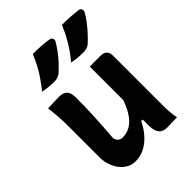

<svg xmlns="http://www.w3.org/2000/svg" viewBox="-231 -932 1063 1063"><g transform="rotate(-45 300.0 -400.5)"><path d="M217 -812Q254 -812 284 -810Q314 -808 343 -803Q353 -800 356.5 -791Q360 -782 356 -773Q340 -746 322.5 -722.5Q305 -699 285 -677.5Q265 -656 241 -634Q231 -627 219.5 -623Q208 -619 193 -619Q169 -619 147.5 -621.5Q126 -624 106 -628Q130 -658 150 -686.5Q170 -715 186.5 -746Q203 -777 217 -812ZM445 -812Q482 -812 512 -810Q542 -808 572 -804Q582 -801 585.5 -792Q589 -783 584 -773Q569 -746 551 -723Q533 -700 513.5 -678.5Q494 -657 469 -634Q460 -627 448 -623.5Q436 -620 421 -620Q397 -620 376 -622Q355 -624 334 -629Q359 -658 378.5 -687Q398 -716 414.5 -746.5Q431 -777 445 -812ZM152 -542Q173 -542 187 -535.5Q201 -529 208.5 -513.5Q216 -498 216 -469Q216 -432 215 -394.5Q214 -357 212 -318.5Q210 -280 207.5 -242.5Q205 -205 202 -168Q206 -151 216.5 -142Q227 -133 243 -133Q267 -133 289 -142Q311 -151 331.5 -171.5Q352 -192 370 -227Q388 -262 403 -315V-125H379Q360 -85 333 -54.5Q306 -24 272.5 -6.5Q239 11 200 11Q173 11 150 -1.5Q127 -14 110 -36Q93 -58 83.5 -86.5Q74 -115 74 -146Q74 -188 74 -230Q74 -272 74 -314Q74 -356 74 -397Q74 -436 71.5 -469Q69 -502 64 -539Q86 -540 107.5 -541Q129 -542 152 -542ZM472 -540Q492 -540 503.5 -534Q515 -528 520 -518Q525 -508 525 -492Q525 -423 525 -357.5Q525 -292 525 -227.5Q525 -163 525 -99Q525 -81 526 -63Q527 -45 529 -29Q531 -13 535 0Q520 0 506 1Q492 2 478.5 2Q465 2 452 2Q434 2 420 -6Q406 -14 398.5 -32.5Q391 -51 391 -84Q391 -161 391 -238.5Q391 -316 391 -391.5Q391 -467 391 -539Q405 -540 418.5 -540Q432 -540 445 -540Q458 -540 472 -540Z"/></g></svg>

Font: Rec Mono Semicasual
Style: Bold
Weight: 700
Version: Version 1.085; ttfautohint (v1.8.4.7-5d5b)